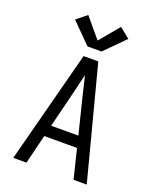

<svg xmlns="http://www.w3.org/2000/svg" viewBox="-175 -1081 951 1179"><g transform="rotate(20 300.0 -491.0)"><path d="M60 0 188 -490 252 -735H348L412 -490L540 0H454L407 -191H193L146 0ZM211 -265H389L333 -490Q325 -525 316.5 -559.5Q308 -594 300 -628Q292 -594 283.5 -559.5Q275 -525 267 -490ZM346 -799H254L126 -928L193 -982L300 -854L407 -982L474 -928Z"/></g></svg>

Font: Iosevka Mono
Style: Regular
Weight: 400
Designer: Belleve Invis
Foundry: Belleve Invis
Version: Version 11.1.1